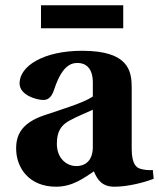

<svg xmlns="http://www.w3.org/2000/svg" viewBox="-20 -694 601 726"><path d="M135 -587H446V-674H135ZM41 -133C41 -58 91 12 192 12C256 12 300 -23 335 -46C348 -15 365 12 413 12C465 12 528 -5 561 -18L558 -51C545 -50 525 -51 510 -56C497 -60 478 -72 478 -131V-362C478 -424 468 -502 291 -502C144 -502 54 -444 54 -379C54 -334 118 -316 144 -316C166 -316 177 -332 185 -356C213 -441 245 -456 273 -456C302 -456 331 -439 331 -382V-329C296 -305 212 -280 147 -258C68 -231 41 -190 41 -133ZM195 -150C195 -197 211 -220 241 -237C272 -254 307 -268 331 -279V-134C329 -80 296 -66 269 -66C230 -66 195 -97 195 -150Z"/></svg>

Font: Heuristica
Style: Bold
Weight: 700
Version: Version 1.0.1